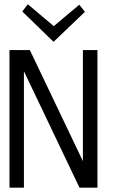

<svg xmlns="http://www.w3.org/2000/svg" viewBox="-20 -869 586 889"><path d="M431.2 0H348.1L90.8 -539.1V0H23.9V-637.2H118.2L363.8 -123V-637.2H431.2ZM373 -814 228 -675.3 83 -815.9 108.9 -849.1 229 -748 347.2 -847.2Z"/></svg>

Font: Anonymous Pro
Style: Regular
Weight: 400
Monospace: yes
Designer: Mark Simonson
Version: Version 1.002